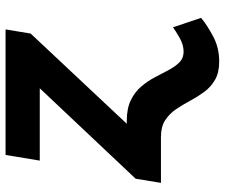

<svg xmlns="http://www.w3.org/2000/svg" viewBox="-78 -507 790 674"><g transform="rotate(-90 317.0 -170.0)"><path d="M219.5 -120H229.4Q273.4 -120 302.6 -105.6Q331.7 -91.3 350.9 -68.5Q370 -45.8 383.3 -20.2Q396.7 5.3 408.7 28.1Q420.8 50.8 435.5 65.2Q450.3 79.5 472.7 79.5Q496.1 79.5 520.1 66.1Q544 52.6 558.2 42.3L591.3 141Q563.6 163.7 524.5 184.1Q485.4 204.5 438.2 204.5Q399.1 204.5 373.8 189.8Q348.4 175.1 331.3 151.8Q314.3 128.6 300.2 102.3Q286.2 76 270.4 52.7Q254.6 29.5 231.7 14.7Q208.8 0 173.7 0H12.1L26.6 -88.8L344.1 -425.4H90.2L110.1 -545.5H550.8L536.2 -457.4Z"/></g></svg>

Font: Inter UI
Style: Bold Italic
Weight: 700
Italic angle: 9.39999°
Designer: Rasmus Andersson
Foundry: rsms
Version: 3.2;8d6f07862